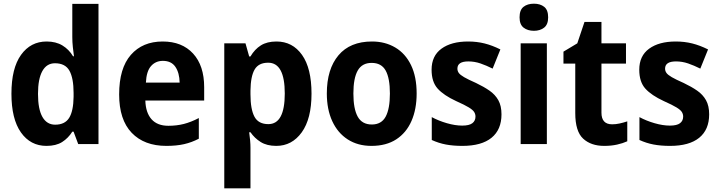

<svg xmlns="http://www.w3.org/2000/svg" viewBox="-20 -781 3899 1041"><path d="M232 10Q145 10 93.5 -63Q42 -136 42 -273Q42 -411 94 -483.5Q146 -556 233 -556Q283 -556 318.5 -534.5Q354 -513 376 -476H381Q378 -498 375 -525.5Q372 -553 372 -580V-760H514V0H404L379 -67H372Q350 -32 317 -11Q284 10 232 10ZM279 -105Q332 -105 355 -142Q378 -179 379 -256V-277Q379 -357 356.5 -397.5Q334 -438 278 -438Q233 -438 209.5 -395.5Q186 -353 186 -272Q186 -189 210 -147Q234 -105 279 -105Z M862 -556Q967 -556 1027 -490.5Q1087 -425 1087 -308V-236H768Q770 -170 801.5 -134.5Q833 -99 893 -99Q938 -99 977 -109Q1016 -119 1058 -141V-29Q1020 -9 978.5 0.5Q937 10 882 10Q762 10 694 -61Q626 -132 626 -269Q626 -411 689.5 -483.5Q753 -556 862 -556ZM863 -451Q824 -451 799 -423Q774 -395 771 -333H954Q953 -386 931 -418.5Q909 -451 863 -451Z M1479 -556Q1566 -556 1617.5 -483.5Q1669 -411 1669 -273Q1669 -137 1616 -63.5Q1563 10 1478 10Q1427 10 1393.5 -11Q1360 -32 1338 -64H1331Q1338 -16 1338 20V240H1196V-546H1311L1331 -475H1338Q1361 -514 1394.5 -535Q1428 -556 1479 -556ZM1434 -441Q1382 -441 1360.5 -404Q1339 -367 1338 -290V-270Q1338 -189 1359.5 -148.5Q1381 -108 1435 -108Q1524 -108 1524 -274Q1524 -441 1434 -441Z M2239 -274Q2239 -189 2211 -125Q2183 -61 2128.5 -25.5Q2074 10 1994 10Q1920 10 1865.5 -25Q1811 -60 1781.5 -124Q1752 -188 1752 -274Q1752 -406 1815 -481Q1878 -556 1997 -556Q2068 -556 2123 -523.5Q2178 -491 2208.5 -428Q2239 -365 2239 -274ZM1896 -274Q1896 -191 1919.5 -148.5Q1943 -106 1996 -106Q2048 -106 2071 -148.5Q2094 -191 2094 -274Q2094 -357 2071 -398.5Q2048 -440 1995 -440Q1943 -440 1919.5 -398.5Q1896 -357 1896 -274Z M2699 -161Q2699 -78 2645 -34Q2591 10 2487 10Q2437 10 2397.5 2.5Q2358 -5 2321 -22V-146Q2358 -126 2403 -113Q2448 -100 2486 -100Q2524 -100 2541 -113Q2558 -126 2558 -149Q2558 -162 2551 -173.5Q2544 -185 2522 -198.5Q2500 -212 2453 -233Q2386 -264 2353 -300.5Q2320 -337 2320 -403Q2320 -478 2373.5 -517Q2427 -556 2518 -556Q2565 -556 2607 -545.5Q2649 -535 2693 -513L2651 -409Q2617 -426 2585 -437Q2553 -448 2519 -448Q2460 -448 2460 -409Q2460 -396 2467.5 -385.5Q2475 -375 2496.5 -362.5Q2518 -350 2561 -331Q2603 -311 2634 -289.5Q2665 -268 2682 -237.5Q2699 -207 2699 -161Z M2875 -761Q2909 -761 2930.5 -744Q2952 -727 2952 -687Q2952 -648 2930 -631Q2908 -614 2875 -614Q2841 -614 2819 -631Q2797 -648 2797 -687Q2797 -727 2818.5 -744Q2840 -761 2875 -761ZM2945 -546V0H2803V-546Z M3299 -107Q3319 -107 3339.5 -111.5Q3360 -116 3381 -123V-15Q3357 -4 3325.5 3Q3294 10 3256 10Q3184 10 3141.5 -29.5Q3099 -69 3099 -168V-436H3035V-501L3110 -546L3149 -662H3241V-546H3374V-436H3241V-170Q3241 -107 3299 -107Z M3825 -161Q3825 -78 3771 -34Q3717 10 3613 10Q3563 10 3523.5 2.5Q3484 -5 3447 -22V-146Q3484 -126 3529 -113Q3574 -100 3612 -100Q3650 -100 3667 -113Q3684 -126 3684 -149Q3684 -162 3677 -173.5Q3670 -185 3648 -198.5Q3626 -212 3579 -233Q3512 -264 3479 -300.5Q3446 -337 3446 -403Q3446 -478 3499.5 -517Q3553 -556 3644 -556Q3691 -556 3733 -545.5Q3775 -535 3819 -513L3777 -409Q3743 -426 3711 -437Q3679 -448 3645 -448Q3586 -448 3586 -409Q3586 -396 3593.5 -385.5Q3601 -375 3622.5 -362.5Q3644 -350 3687 -331Q3729 -311 3760 -289.5Q3791 -268 3808 -237.5Q3825 -207 3825 -161Z"/></svg>

Font: Noto Sans Arabic SemCond
Style: Bold
Weight: 700
Width: 4
Designer: Monotype Design Team, Nadine Chahine, Nizar Qandah and Khaled Hosny
Foundry: Monotype Imaging Inc.
Version: Version 2.012; ttfautohint (v1.8.4.7-5d5b)